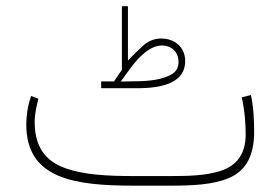

<svg xmlns="http://www.w3.org/2000/svg" viewBox="-20 -586 885 606"><path d="M299.3 -329.1V-307.6H413.6C494.6 -307.6 564.5 -325.7 564.5 -393.1C564.5 -435.5 533.2 -464.4 488.8 -464.4C466.8 -464.4 447.3 -456.5 430.7 -440.9C413.6 -425.3 397.9 -410.2 383.8 -395V-566.4H364.7V-365.7C356.9 -354.5 347.2 -339.4 339.8 -329.1ZM361.3 -328.6C371.1 -342.8 382.8 -358.9 396.5 -377C423.3 -412.1 456.5 -442.4 491.2 -442.4C522 -442.4 543.5 -421.4 543.5 -390.6C543.5 -373.5 536.6 -360.8 523.4 -352.5C496.1 -335 452.6 -330.1 413.1 -329.6ZM516.1 0C587.9 0 653.8 -2.9 703.1 -24.4C752 -45.4 782.2 -88.9 782.2 -170.4C782.2 -184.6 781.7 -203.1 780.3 -225.6C778.8 -248 775.9 -268.1 772 -286.1L743.2 -278.8C753.4 -231.4 755.4 -190.4 755.4 -161.6C755.4 -96.7 724.1 -62.5 677.2 -46.9C629.9 -31.2 571.3 -30.3 516.6 -30.3H402.8C319.3 -30.3 241.7 -34.2 183.6 -56.2C125 -77.6 89.4 -121.1 89.4 -201.2C89.4 -224.6 95.2 -250.5 101.1 -274.4L78.1 -283.2C67.9 -252.9 63 -222.7 63 -192.9C63 -21.5 214.8 0 402.8 0Z"/></svg>

Font: Vazirmatn Thin
Style: Regular
Weight: 100
Designer: Saber Rastikerdar
Foundry: Saber Rastikerdar
Version: Version 33.003